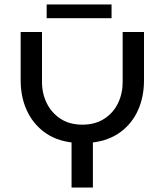

<svg xmlns="http://www.w3.org/2000/svg" viewBox="-20 -844 741 864"><path d="M302 0V-203Q229 -212 178 -250.5Q127 -289 100 -348.5Q73 -408 73 -483V-700H169V-475Q169 -423 190.5 -379.5Q212 -336 252.5 -309.5Q293 -283 351 -283Q408 -283 449 -309.5Q490 -336 511 -379.5Q532 -423 532 -475V-700H628V-483Q628 -408 601 -348Q574 -288 522.5 -250Q471 -212 398 -203V0ZM190 -762V-824H482V-762Z"/></svg>

Font: MuseoModerno
Style: Regular
Weight: 400
Designer: Pablo Cosgaya, Héctor Gatti, Marcela Romero, and the Authors of The MuseoModerno Project.
Foundry: Omnibus-Type Team
Version: Version 1.001